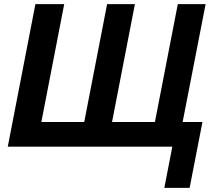

<svg xmlns="http://www.w3.org/2000/svg" viewBox="-20 -708 1029 927"><path d="M957.5 -119.1 895.5 199.2H773.4L812 0H17.6L150.9 -688H290L179.7 -119.1H386.7L497.1 -688H631.3L521 -119.1H728L838.4 -688H972.7L861.8 -119.1Z"/></svg>

Font: Arimo
Style: Italic
Weight: 400
Italic angle: -12°
Designer: Steve Matteson
Foundry: Monotype Imaging Inc.
Version: Version 1.33